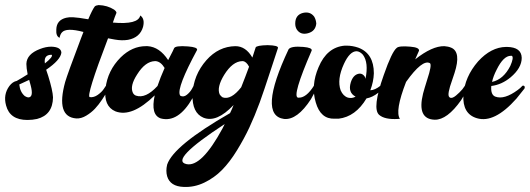

<svg xmlns="http://www.w3.org/2000/svg" viewBox="-39 -469 2089 757"><path d="M163 -285Q202 -284 203 -261Q199 -232 143 -194Q146 -186 151 -170Q169 -112 170 -85Q169 -16 107 0Q89 4 69 4Q0 4 -15 -53Q-27 -96 -2 -130Q11 -147 27 -150Q50 -163 70 -176Q65 -201 65 -217Q66 -256 119 -276Q142 -285 163 -285ZM162 -253Q133 -252 138 -219Q171 -245 165 -253Q164 -253 162 -253ZM76 -154Q55 -144 37 -136Q40 -106 59 -90Q67 -85 74 -85Q94 -87 82 -132Q80 -138 76 -154Z M350 -449Q384 -448 411 -431Q421 -423 420 -418Q414 -404 406 -380Q506 -371 514 -408Q533 -395 525 -363Q513 -321 466 -312Q442 -308 414 -313Q401 -315 387 -318Q299 -88 315 -86Q331 -84 346.5 -95Q362 -106 370 -118L378 -130Q386 -136 390 -128Q391 -124 390 -119Q387 -114 382.5 -106Q378 -98 364 -77Q350 -56 335.5 -40.5Q321 -25 301 -13Q281 -1 262 -2Q180 -8 218 -146Q227 -177 280 -317Q286 -332 290 -343Q222 -361 205 -341Q198 -333 196 -320Q181 -326 183 -353Q184 -390 222 -399Q235 -402 249 -401Q269 -400 309 -393Q325 -431 335 -444Q340 -448 350 -449Z M536 -287Q540 -287 543 -287Q590 -284 624 -232Q631 -246 642 -267Q646 -275 647 -278Q651 -290 702 -286Q741 -283 738 -272Q658 -124 670 -95Q671 -92 673 -91Q685 -85 698 -95.5Q711 -106 718 -119L725 -132Q735 -137 740 -131Q741 -128 740 -125Q740 -125 720 -82Q664 16 595 -2Q554 -16 571 -93Q481 -5 416 -30Q369 -50 377 -120Q385 -191 437 -243Q482 -287 536 -287ZM572 -228Q534 -227 502 -176Q472 -130 485 -103Q489 -95 497 -92Q535 -79 582 -130Q593 -163 610 -201Q595 -226 575 -228Q574 -228 572 -228Z M985 -65Q965 -11 944.5 33Q924 77 895.5 123.5Q867 170 836.5 201Q806 232 766.5 251Q727 270 685 268Q632 266 620 226Q614 205 620 180Q645 105 868 -23Q876 -39 882 -55Q815 16 763 -5Q718 -24 720 -96Q723 -173 775 -232Q823 -286 889 -287Q930 -287 956 -242Q964 -266 969 -282Q973 -290 1016 -291Q1059 -290 1057 -280Q1050 -259 1031 -201Q1000 -106 985 -65ZM916 -228Q878 -227 845 -174Q815 -125 827 -97Q832 -89 839 -85Q872 -74 912 -125Q928 -165 943 -206Q932 -227 918 -228Q916 -228 916 -228ZM847 20Q628 163 696 178Q755 191 838 38Q842 29 847 20Z M1208 -376Q1205 -346 1175.5 -338Q1146 -330 1131 -353Q1125 -363 1125 -376Q1125 -410 1155 -418Q1184 -425 1200 -403Q1207 -391 1208 -376ZM1190 -270Q1111 -88 1136 -84Q1168 -81 1200 -133Q1207 -140 1212 -131Q1213 -127 1212 -124Q1212 -124 1187 -78Q1133 5 1081 0Q976 -14 1099 -275Q1109 -288 1157 -284Q1192 -281 1190 -270Z M1328 -289Q1351 -289 1374 -281Q1435 -258 1435 -180Q1434 -147 1421 -113Q1440 -114 1461 -131Q1468 -136 1471 -127Q1472 -124 1471 -121Q1471 -121 1452 -103Q1429 -85 1406 -81Q1363 -9 1296 -1Q1287 -1 1280 -1Q1225 1 1206 -65Q1186 -132 1217 -204Q1250 -283 1320 -289Q1325 -289 1328 -289ZM1367 -267Q1340 -267 1317 -217Q1289 -156 1304 -113Q1314 -90 1333 -84Q1349 -80 1363 -88Q1332 -104 1344 -144Q1353 -173 1374 -178Q1386 -181 1395 -172Q1401 -166 1402 -158Q1415 -222 1392 -253Q1383 -263 1373 -266Q1370 -267 1367 -267Z M1713 -287Q1728 -286 1740 -281Q1780 -264 1753 -181Q1750 -172 1744 -154Q1723 -96 1732 -87Q1734 -85 1735 -84Q1744 -80 1758.5 -92Q1773 -104 1784 -117L1794 -131Q1800 -137 1805 -131Q1807 -125 1806 -119Q1806 -119 1779 -74Q1724 4 1675 3Q1604 1 1629 -100Q1634 -119 1645 -154Q1665 -214 1656 -220Q1626 -236 1562 -146Q1517 -30 1538 0Q1537 -1 1530 0Q1478 3 1456 -16Q1427 -41 1474 -173Q1506 -265 1525 -280Q1534 -289 1579 -285Q1615 -282 1613 -269Q1609 -259 1598 -235Q1665 -288 1713 -287Z M1956 -284Q1959 -284 1960 -284Q2017 -283 2018 -241Q2018 -201 1974 -164Q1939 -135 1898 -130Q1895 -95 1914 -88Q1949 -75 2002 -114Q2013 -122 2019 -129Q2023 -134 2029 -129Q2031 -125 2029 -120Q2029 -120 1997 -80Q1910 18 1841 -3Q1784 -20 1788 -94Q1793 -166 1846 -227Q1897 -283 1956 -284ZM1975 -249Q1946 -249 1919 -194Q1906 -169 1901 -146Q1946 -156 1973 -209Q1988 -243 1979 -249Q1976 -249 1975 -249Z"/></svg>

Font: Sagha
Style: Regular
Weight: 400
Designer: MUHAMMAD YONI
Version: Version 001.000